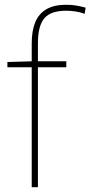

<svg xmlns="http://www.w3.org/2000/svg" viewBox="-20 -785 379 805"><path d="M258 -503H139V0H113V-503H11V-525L113 -528V-603Q113 -655 127.5 -691Q142 -727 174 -746Q206 -765 257 -765Q282 -765 301 -761.5Q320 -758 339 -753L335 -727Q317 -734 296.5 -737Q276 -740 257 -740Q193 -740 166 -708.5Q139 -677 139 -603V-528H258Z"/></svg>

Font: Noto Sans Cham Thin
Style: Regular
Weight: 250
Version: Version 2.002